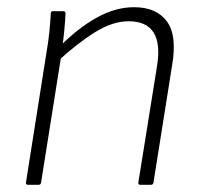

<svg xmlns="http://www.w3.org/2000/svg" viewBox="-20 -513 555 533"><path d="M370 0Q363 0 364 -6L416 -330Q436 -454 337 -454Q293 -454 244.5 -424Q196 -394 139 -342L144 -382Q195 -434 247.5 -463.5Q300 -493 352 -493Q414 -493 443 -454Q472 -415 458 -333L406 -6Q405 0 399 0ZM58 0Q51 0 52 -6L109 -367Q114 -395 117 -424.5Q120 -454 121 -476Q121 -482 127 -482H156Q161 -482 162 -476Q161 -456 158.5 -428.5Q156 -401 152 -377L151 -365L94 -6Q93 0 87 0Z"/></svg>

Font: Sofia Sans Semi Condensed ExtraLight
Style: Italic
Weight: 250
Italic angle: -9°
Version: Version 4.100